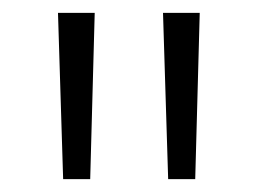

<svg xmlns="http://www.w3.org/2000/svg" viewBox="-20 -734 400 298"><path d="M70 -714 78 -456H120L127 -714ZM233 -714 241 -456H283L290 -714Z"/></svg>

Font: Noto Sans Thai Looped UI Condensed Light
Style: Regular
Weight: 300
Width: 3
Designer: Cadson Demak Team
Foundry: Cadson Demak Co., Ltd.
Version: Version 1.000